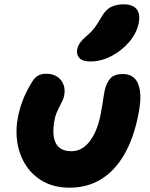

<svg xmlns="http://www.w3.org/2000/svg" viewBox="-20 -860 695 890"><path d="M303 10Q233 10 182 -18Q131 -46 100.5 -93Q70 -140 60.5 -198Q51 -256 63 -317Q72 -361 87.5 -400Q103 -439 128 -479Q137 -496 152.5 -507Q168 -518 194 -518Q239 -518 262.5 -488.5Q286 -459 277 -415Q275 -404 269 -392Q263 -380 256 -366.5Q249 -353 242.5 -337.5Q236 -322 233 -305Q227 -274 227.5 -247.5Q228 -221 236.5 -201Q245 -181 263.5 -170Q282 -159 312 -159Q345 -159 371.5 -180Q398 -201 417.5 -240Q437 -279 447 -332Q452 -357 454.5 -375Q457 -393 459.5 -408Q462 -423 465 -439Q473 -476 491.5 -496.5Q510 -517 550 -517Q582 -517 602.5 -498Q623 -479 629 -437.5Q635 -396 621 -327Q599 -217 555 -142Q511 -67 447.5 -28.5Q384 10 303 10ZM399 -575Q363 -575 348 -591Q333 -607 338 -632Q342 -649 352 -663Q362 -677 380 -692Q404 -712 418.5 -731.5Q433 -751 449 -779Q469 -815 494.5 -827.5Q520 -840 552 -840Q594 -840 612.5 -818.5Q631 -797 623 -753Q613 -705 578 -664.5Q543 -624 495.5 -599.5Q448 -575 399 -575Z"/></svg>

Font: Shantell Sans Light ExtraBold
Style: Italic
Weight: 800
Italic angle: -11°
Version: Version 1.008;[ac192a2d6]